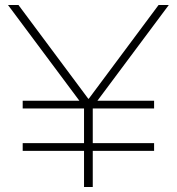

<svg xmlns="http://www.w3.org/2000/svg" viewBox="-20 -750 709 770"><path d="M317 0V-321L12 -730H54L334 -354H336L616 -730H657L352 -321V0ZM71 -145V-176H598V-145ZM71 -315V-346H598V-315Z"/></svg>

Font: M PLUS 2 Thin ExtraLight
Style: Regular
Weight: 250
Version: Version 1.001